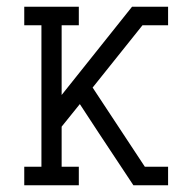

<svg xmlns="http://www.w3.org/2000/svg" viewBox="-20 -550 540 570"><path d="M52 0V-55H103V-475H52V-530H214V-475H163V-268L372 -530H479V-475H403L255 -290L410 -55H479V0H376L274 -154L217 -241L163 -174V-55H214V0Z"/></svg>

Font: Iosevka Slab Light
Style: Regular
Weight: 300
Monospace: yes
Designer: Belleve Invis
Foundry: Belleve Invis
Version: Version 11.1.0; ttfautohint (v1.8.3)